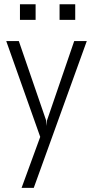

<svg xmlns="http://www.w3.org/2000/svg" viewBox="-20 -696 434 916"><path d="M141.1 200.2H83L171.9 -43L9.8 -500H69.8L200.2 -121.1L202.1 -95.2L204.1 -121.1L334 -500H394ZM75.2 -601.1V-675.8H149.9V-601.1ZM264.2 -601.1V-675.8H338.9V-601.1Z"/></svg>

Font: Abel
Style: Regular
Weight: 400
Designer: Matthew Desmond
Foundry: Matthew Desmond
Version: Version 1.002